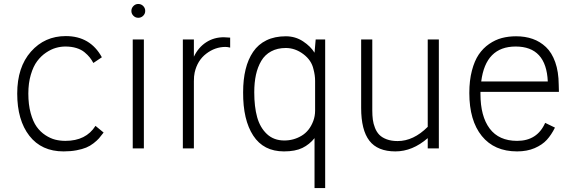

<svg xmlns="http://www.w3.org/2000/svg" viewBox="-20 -749 2895 969"><path d="M312 -566.9Q435.5 -566.9 494.1 -460L451.2 -431.2Q442.4 -447.3 432.6 -459.5Q422.9 -471.7 406.5 -485.4Q390.1 -499 365.5 -506.6Q340.8 -514.2 310.1 -514.2Q286.1 -514.2 262 -507.3Q237.8 -500.5 212.4 -483.4Q187 -466.3 167.5 -440.2Q147.9 -414.1 135.5 -371.8Q123 -329.6 123 -276.9Q123 -221.2 134.8 -178.2Q146.5 -135.3 165 -109.4Q183.6 -83.5 209 -66.9Q234.4 -50.3 258.8 -44.2Q283.2 -38.1 310.1 -38.1Q414.1 -38.1 461.9 -113.8L502.9 -80.1Q489.7 -62.5 479.7 -51Q469.7 -39.6 452.1 -25.9Q434.6 -12.2 415 -4.2Q395.5 3.9 366.2 9.5Q336.9 15.1 300.8 15.1Q189.5 15.1 128.2 -63.7Q66.9 -142.6 66.9 -276.9Q66.9 -410.2 136.2 -488.5Q205.6 -566.9 312 -566.9Z M677.7 -729Q692.4 -729 702.6 -718.8Q712.9 -708.5 712.9 -693.8Q712.9 -679.7 702.6 -669.4Q692.4 -659.2 677.7 -659.2Q663.6 -659.2 653.3 -669.4Q643.1 -679.7 643.1 -693.8Q643.1 -708 653.3 -718.5Q663.6 -729 677.7 -729ZM706.1 0H649.9V-549.8H706.1Z M1109.4 -561Q1119.1 -561 1141.6 -559.1V-508.8Q1127.9 -512.2 1117.7 -512.2Q1065.4 -512.2 1020.8 -478Q976.1 -443.8 962.4 -382.8Q958.5 -365.7 958.5 -338.9V0H902.8V-549.8H958.5V-462.9Q981 -509.8 1020.3 -535.4Q1059.6 -561 1109.4 -561Z M1573.2 -549.8H1621.1V200.2H1567.4V-51.8Q1542 -20 1506.1 -2.4Q1470.2 15.1 1413.1 15.1Q1310.1 15.1 1258.1 -64.5Q1206.1 -144 1207 -283.2Q1207 -347.7 1219.5 -398.7Q1231.9 -449.7 1257.6 -487.5Q1283.2 -525.4 1325 -545.7Q1366.7 -565.9 1422.4 -565.9Q1470.7 -565.9 1509.5 -540.3Q1548.3 -514.6 1567.4 -482.9ZM1570.3 -190.9V-340.8Q1570.3 -369.6 1562 -399.9Q1552.2 -444.8 1511 -475.8Q1469.7 -506.8 1422.4 -506.8Q1379.9 -506.8 1348.4 -489.7Q1316.9 -472.7 1298.6 -441.7Q1280.3 -410.6 1271.7 -371.3Q1263.2 -332 1263.2 -283.2Q1263.2 -210.4 1277.8 -157.7Q1292.5 -105 1327.1 -72.5Q1361.8 -40 1415 -40Q1462.4 -40 1502.2 -64Q1542 -87.9 1561 -138.2Q1570.3 -163.1 1570.3 -190.9Z M2138.7 -549.8H2194.8V0H2138.7V-51.8Q2061.5 15.1 1975.6 15.1Q1885.7 15.1 1844.2 -38.8Q1802.7 -92.8 1802.7 -204.1V-549.8H1858.9V-191.9Q1858.9 -166 1861.6 -145.3Q1864.3 -124.5 1872.6 -103.5Q1880.9 -82.5 1894.5 -68.6Q1908.2 -54.7 1931.6 -45.9Q1955.1 -37.1 1986.8 -37.1Q2066.9 -37.1 2138.7 -108.9Z M2589.8 -38.1Q2691.4 -38.1 2731.4 -128.9L2780.8 -105Q2762.7 -68.4 2739.7 -43.2Q2716.8 -18.1 2678.5 -1.5Q2640.1 15.1 2589.8 15.1Q2474.6 15.1 2411.6 -62.7Q2348.6 -140.6 2348.6 -279.8Q2348.6 -342.8 2361.6 -392.3Q2374.5 -441.9 2396.2 -473.9Q2418 -505.9 2448.7 -527.1Q2479.5 -548.3 2512.9 -557.1Q2546.4 -565.9 2584.5 -565.9Q2630.4 -565.9 2668 -552.7Q2705.6 -539.6 2735.4 -511.5Q2765.1 -483.4 2782.2 -435.3Q2799.3 -387.2 2799.8 -321.8L2800.8 -285.2H2404.8V-274.9Q2404.8 -162.1 2451.4 -100.1Q2498 -38.1 2589.8 -38.1ZM2582.5 -514.2Q2430.7 -514.2 2408.7 -337.9H2744.6Q2736.8 -514.2 2582.5 -514.2Z"/></svg>

Font: Stilu Light
Style: Regular
Weight: 300
Designer: Genilson Lima Santos
Foundry: Genilson Lima Santos
Version: Version 1.200;PS 001.200;hotconv 1.0.88;makeotf.lib2.5.64775